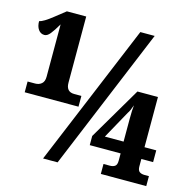

<svg xmlns="http://www.w3.org/2000/svg" viewBox="-130 -825 935 931"><g transform="rotate(15 337.5 -359.5)"><path d="M-3 -341H35Q54 -341 67 -352Q80 -363 80 -387V-650Q59 -614 45 -597Q31 -580 17 -580Q-2 -580 -13.5 -596Q-25 -612 -25 -638Q-4 -642 41 -678L93 -719H190V-387Q190 -341 231 -341H267V-287H-3ZM463 -714H535L239 0H166ZM456 -50H488Q504 -50 513.5 -57Q523 -64 523 -84V-121H368V-167L524 -432H627V-180H686V-121H627V-84Q627 -64 636.5 -57Q646 -50 662 -50H684V0H456ZM522 -180V-294Q522 -338 525 -363Q514 -331 506 -321L428 -180Z"/></g></svg>

Font: Noto Serif CondBlack
Style: Regular
Weight: 900
Width: 3
Designer: Monotype Design Team
Foundry: Monotype Imaging Inc.
Version: Version 1.001